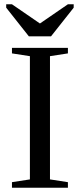

<svg xmlns="http://www.w3.org/2000/svg" viewBox="-20 -879 373 899"><path d="M214 -39 298 -26V0H36V-26L120 -39V-616L36 -629V-655H298V-629L214 -616ZM36 -859 167 -769 298 -859H325V-843L219 -709H115L9 -843V-859Z"/></svg>

Font: Libra Serif Modern
Style: Regular
Weight: 400
Designer: Stefan Peev, Context Ltd
Foundry: Stefan Peev, Context Ltd
Version: Version 1.000